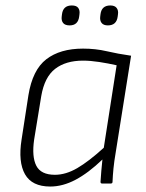

<svg xmlns="http://www.w3.org/2000/svg" viewBox="-20 -672 534 703"><path d="M164 11Q97 11 71.5 -34Q46 -79 59 -161L84 -323Q99 -416 149.5 -455Q200 -494 284 -494Q330 -494 370.5 -484.5Q411 -475 460 -468L404 -116Q398 -81 395.5 -55.5Q393 -30 392 -6Q392 0 385 0H354Q348 0 348 -6Q349 -26 351 -46.5Q353 -67 355 -88Q304 -39 257 -14Q210 11 164 11ZM181 -32Q221 -32 263 -56.5Q305 -81 360 -131L407 -433Q376 -440 343.5 -445Q311 -450 284 -450Q221 -450 182 -420Q143 -390 131 -320L105 -161Q96 -98 113 -65Q130 -32 181 -32ZM375 -579Q359 -579 352 -588Q345 -597 347 -612L348 -620Q352 -652 384 -652Q400 -652 407 -643Q414 -634 412 -620L411 -612Q407 -579 375 -579ZM235 -579Q218 -579 211 -588Q204 -597 206 -612L207 -620Q211 -652 243 -652Q260 -652 266.5 -643Q273 -634 271 -620L270 -612Q266 -579 235 -579Z"/></svg>

Font: Sofia Sans Semi Condensed Light
Style: Italic
Weight: 300
Italic angle: -9°
Version: Version 4.100